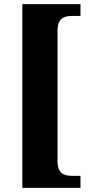

<svg xmlns="http://www.w3.org/2000/svg" viewBox="-20 -780 442 928"><path d="M88 128H369V70H331C291 70 258 61 258 -2V-631C258 -694 291 -703 331 -703H369V-760H88Z"/></svg>

Font: Noto Serif Khmer Condensed Black
Style: Regular
Weight: 900
Width: 3
Designer: Danh Hong and the Monotype Design Team
Foundry: Monotype Imaging Inc.
Version: Version 2.004